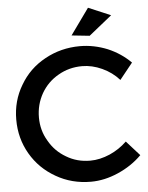

<svg xmlns="http://www.w3.org/2000/svg" viewBox="-60 -955 781 1012"><g transform="rotate(-5 330.0 -448.5)"><path d="M491 -578C526 -562 556 -540 581 -512L650 -598C616 -632 576 -659 529 -679C482 -698 433 -708 384 -708C316 -708 254 -692 198 -661C141 -630 97 -587 65 -532C32 -477 16 -417 16 -351C16 -284 32 -224 64 -169C96 -114 140 -71 196 -39C251 -7 313 9 380 9C429 9 477 -2 525 -23C573 -44 615 -72 651 -108L581 -186C554 -160 524 -140 490 -125C455 -110 421 -102 386 -102C340 -102 298 -113 260 -136C222 -158 192 -188 170 -227C147 -265 136 -307 136 -352C136 -398 147 -440 169 -479C191 -517 221 -547 260 -569C298 -591 340 -602 386 -602C421 -602 456 -594 491 -578ZM444 -906 345 -768 440 -758 562 -856Z"/></g></svg>

Font: Argentum Sans
Style: Regular
Weight: 400
Designer: Julieta Ulanovsky
Foundry: Julieta Ulanovsky
Version: Version 5.001;March 29, 2019;FontCreator 11.5.0.2425 64-bit